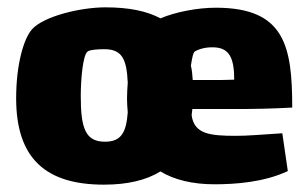

<svg xmlns="http://www.w3.org/2000/svg" viewBox="-20 -490 839 523"><path d="M623 -120C551 -120 509 -125 502 -176C503 -182 503 -187 504 -193H643C662 -193 725 -194 776 -197C776 -364 756 -469 568 -469C517 -469 457 -457 417 -440C380 -460 331 -470 267 -470C200 -470 99 -446 67 -410C45 -385 24 -316 24 -222C24 -57 106 13 263 13C327 13 378 1 417 -23C455 0 505 12 564 12C619 12 698 7 764 -24L749 -127C689 -123 653 -120 623 -120ZM511 -350C525 -358 544 -362 564 -361C604 -359 618 -333 618 -273C597 -272 572 -272 550 -272H505C504 -286 503 -299 500 -311C503 -331 506 -347 511 -350ZM266 -104C213 -104 200 -140 200 -228C200 -276 206 -339 218 -349C223 -355 252 -356 264 -356C312 -356 325 -330 328 -265C327 -251 326 -236 326 -221C326 -208 327 -196 328 -184C324 -129 310 -104 266 -104Z"/></svg>

Font: FilmFarsi_V5 Display
Style: Regular
Weight: 400
Designer: Borna Izadpanah
Foundry: Borna Izadpanah
Version: Version 1.000;PS 001.000;hotconv 1.0.88;makeotf.lib2.5.64775